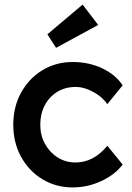

<svg xmlns="http://www.w3.org/2000/svg" viewBox="-20 -809 578 839"><path d="M298 10Q224 10 165 -26Q106 -62 72 -124Q38 -186 38 -264Q38 -342 72 -404Q106 -466 165 -502Q224 -538 298 -538Q368 -538 426.5 -510.5Q485 -483 516 -436L449 -354Q427 -386 387.5 -407.5Q348 -429 310 -429Q265 -429 230 -407.5Q195 -386 175.5 -348.5Q156 -311 156 -264Q156 -218 176.5 -180.5Q197 -143 232 -121Q267 -99 310 -99Q389 -99 449 -172L516 -90Q483 -46 423 -18Q363 10 298 10ZM225 -600 187 -659 341 -789 409 -700Z"/></svg>

Font: Readex Pro Medium
Style: Regular
Weight: 500
Designer: Bonnie Shaver-Troup, Thomas Jockin
Foundry: Lexend
Version: Version 1.204; ttfautohint (v1.8.4.7-5d5b)